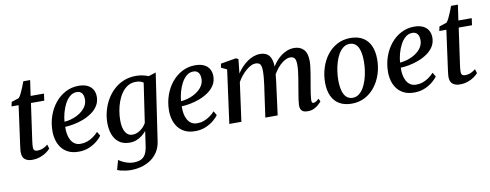

<svg xmlns="http://www.w3.org/2000/svg" viewBox="-73 -1065 4321 1693"><g transform="rotate(-10 2088.0 -218.0)"><path d="M174.5 -177.5Q172 -159.5 170.2 -145.8Q168.5 -132 167.5 -120.5Q166.5 -109 166.5 -96.5Q166.5 -80 175 -71.2Q183.5 -62.5 199.5 -62.5Q231.5 -62.5 255.5 -74Q279.5 -85.5 295.5 -99.5L307 -62Q294 -46.5 270.2 -29.8Q246.5 -13 214 -1.5Q181.5 10 140 10Q102.5 10 78 -9.2Q53.5 -28.5 53.5 -72.5Q53.5 -78 54 -85.5Q54.5 -93 55.8 -103.8Q57 -114.5 58.8 -129.2Q60.5 -144 63.5 -164L107.5 -485.5H44L52.5 -524.5L119 -546.5Q130.5 -558.5 142.5 -583.2Q154.5 -608 165.8 -636Q177 -664 185 -686H246L226 -547.5H345.5L337 -485.5H218Z M769.5 -96Q755.5 -75.5 725.8 -50.5Q696 -25.5 653.8 -7.5Q611.5 10.5 559 10.5Q505.5 10.5 467.5 -8Q429.5 -26.5 406 -58Q382.5 -89.5 371.8 -128.8Q361 -168 361.5 -209.5Q362 -281.5 384.5 -345.2Q407 -409 447 -457.8Q487 -506.5 540.5 -534.2Q594 -562 656.5 -562Q705.5 -562 737 -546.2Q768.5 -530.5 783.8 -503.5Q799 -476.5 799.5 -442.5Q800 -396.5 778.2 -361.2Q756.5 -326 720.2 -300.8Q684 -275.5 641 -259.2Q598 -243 555.5 -235Q513 -227 479 -226Q477.5 -193 482.8 -162.5Q488 -132 501 -107.8Q514 -83.5 535.5 -69.2Q557 -55 588 -55Q619.5 -55 647.8 -65Q676 -75 701.2 -92.8Q726.5 -110.5 747.5 -133.5ZM632.5 -510.5Q597.5 -510.5 570.8 -488Q544 -465.5 525 -429.8Q506 -394 494.8 -352.2Q483.5 -310.5 480.5 -271.5Q508 -273 537.5 -281Q567 -289 594.8 -303Q622.5 -317 644.8 -336.8Q667 -356.5 680 -381.8Q693 -407 692.5 -437Q692 -473.5 676.2 -492Q660.5 -510.5 632.5 -510.5Z M1260 36.5Q1252 96 1224.5 137Q1197 178 1158 202.8Q1119 227.5 1074.5 238.8Q1030 250 987 250Q963.5 250 939.2 246.8Q915 243.5 894.8 238.5Q874.5 233.5 863.5 227.5L887.5 142Q897.5 150.5 918.2 161.2Q939 172 965 180Q991 188 1017 188Q1056.5 188 1083 176.8Q1109.5 165.5 1125.5 138.2Q1141.5 111 1148 63.5L1167 -68Q1151 -48.5 1128.5 -30.5Q1106 -12.5 1077.5 -1.2Q1049 10 1015.5 10Q960 10 923.2 -16.5Q886.5 -43 868.5 -89.2Q850.5 -135.5 850.5 -195.5Q850.5 -246 863.8 -297.8Q877 -349.5 903.2 -396.5Q929.5 -443.5 968.2 -480.5Q1007 -517.5 1058 -539Q1109 -560.5 1171.5 -560.5Q1202 -560.5 1231.8 -553.8Q1261.5 -547 1282 -538.5L1348 -559.5ZM1228 -489.5Q1215.5 -499.5 1198.2 -504.2Q1181 -509 1161.5 -509Q1120 -509 1088 -489.5Q1056 -470 1033 -437Q1010 -404 995.2 -363.5Q980.5 -323 973.5 -280Q966.5 -237 966.5 -198Q966.5 -163.5 972.2 -137Q978 -110.5 989 -92Q1000 -73.5 1015.8 -64.2Q1031.5 -55 1051 -55Q1078.5 -55 1102.8 -67Q1127 -79 1146 -98Q1165 -117 1176 -138Z M1813 -96Q1799 -75.5 1769.2 -50.5Q1739.5 -25.5 1697.2 -7.5Q1655 10.5 1602.5 10.5Q1549 10.5 1511 -8Q1473 -26.5 1449.5 -58Q1426 -89.5 1415.2 -128.8Q1404.5 -168 1405 -209.5Q1405.5 -281.5 1428 -345.2Q1450.5 -409 1490.5 -457.8Q1530.5 -506.5 1584 -534.2Q1637.5 -562 1700 -562Q1749 -562 1780.5 -546.2Q1812 -530.5 1827.2 -503.5Q1842.5 -476.5 1843 -442.5Q1843.5 -396.5 1821.8 -361.2Q1800 -326 1763.8 -300.8Q1727.5 -275.5 1684.5 -259.2Q1641.5 -243 1599 -235Q1556.5 -227 1522.5 -226Q1521 -193 1526.2 -162.5Q1531.5 -132 1544.5 -107.8Q1557.5 -83.5 1579 -69.2Q1600.5 -55 1631.5 -55Q1663 -55 1691.2 -65Q1719.5 -75 1744.8 -92.8Q1770 -110.5 1791 -133.5ZM1676 -510.5Q1641 -510.5 1614.2 -488Q1587.5 -465.5 1568.5 -429.8Q1549.5 -394 1538.2 -352.2Q1527 -310.5 1524 -271.5Q1551.5 -273 1581 -281Q1610.5 -289 1638.2 -303Q1666 -317 1688.2 -336.8Q1710.5 -356.5 1723.5 -381.8Q1736.5 -407 1736 -437Q1735.5 -473.5 1719.8 -492Q1704 -510.5 1676 -510.5Z M2087 -549 2073.5 -422.5Q2091.5 -450.5 2115 -475.5Q2138.5 -500.5 2165.5 -519.8Q2192.5 -539 2221.8 -549.8Q2251 -560.5 2281 -560.5Q2317 -560.5 2341 -546.2Q2365 -532 2377.2 -501.5Q2389.5 -471 2390 -422.5Q2390.5 -416.5 2390 -409Q2389.5 -401.5 2388.8 -393.5Q2388 -385.5 2387 -377L2371 -394Q2388.5 -431 2412 -461.5Q2435.5 -492 2463.2 -514Q2491 -536 2522 -548.2Q2553 -560.5 2586.5 -560.5Q2638.5 -560.5 2670.8 -528Q2703 -495.5 2703 -420.5Q2703 -400.5 2699.2 -370.2Q2695.5 -340 2690 -307Q2684.5 -274 2679.5 -245Q2675 -219 2670 -190Q2665 -161 2661.2 -133.8Q2657.5 -106.5 2656 -85Q2655.5 -68 2659.5 -61Q2663.5 -54 2671 -54Q2681.5 -54 2693 -60.5Q2704.5 -67 2721.5 -82.5L2734 -57Q2728 -48.5 2711.5 -32.5Q2695 -16.5 2669.5 -3.2Q2644 10 2610 10Q2584 10 2569 1.8Q2554 -6.5 2547.8 -21.5Q2541.5 -36.5 2542 -56Q2542.5 -74.5 2546.5 -102.5Q2550.5 -130.5 2556 -162Q2561.5 -193.5 2566 -222.5Q2571 -251 2576.5 -284Q2582 -317 2585.8 -349.5Q2589.5 -382 2589.5 -409.5Q2589.5 -453 2577 -468.8Q2564.5 -484.5 2537 -484.5Q2517 -484.5 2493.8 -472.5Q2470.5 -460.5 2447.2 -438.5Q2424 -416.5 2403.8 -387Q2383.5 -357.5 2369 -323L2389 -388.5Q2387.5 -366.5 2385 -341Q2382.5 -315.5 2379.5 -290Q2376.5 -264.5 2373 -241.5L2341.5 0H2231L2262 -221Q2266.5 -250 2271 -283.2Q2275.5 -316.5 2278.5 -349.2Q2281.5 -382 2281.5 -408.5Q2281 -454 2268.8 -469.5Q2256.5 -485 2226 -485Q2207 -485 2185.5 -474Q2164 -463 2141.8 -443.8Q2119.5 -424.5 2099.5 -399.8Q2079.5 -375 2064 -347.5L2016.5 0H1908.5L1973 -477L1922 -501.5L1928.5 -536.5L2066 -560Z M3090 -561Q3155 -561 3200 -534.8Q3245 -508.5 3268.2 -458.2Q3291.5 -408 3291.5 -336.5Q3292 -268.5 3272 -206Q3252 -143.5 3214.5 -94.5Q3177 -45.5 3123.8 -17Q3070.5 11.5 3004 11.5Q2940 11.5 2895 -14.5Q2850 -40.5 2826.8 -90.2Q2803.5 -140 2803 -210.5Q2803 -279 2822.8 -342.2Q2842.5 -405.5 2880 -454.8Q2917.5 -504 2970.8 -532.5Q3024 -561 3090 -561ZM3075 -511Q3043.5 -511 3018.5 -492.5Q2993.5 -474 2975.2 -442.8Q2957 -411.5 2945 -372.5Q2933 -333.5 2927.2 -292Q2921.5 -250.5 2921.5 -212Q2922 -152 2933.8 -113.5Q2945.5 -75 2967.8 -56.5Q2990 -38 3021 -38Q3052 -38 3076.8 -56.5Q3101.5 -75 3119.5 -106Q3137.5 -137 3149.5 -176Q3161.5 -215 3167.2 -256.5Q3173 -298 3173 -336.5Q3173 -395.5 3162 -434Q3151 -472.5 3129.5 -491.8Q3108 -511 3075 -511Z M3774 -96Q3760 -75.5 3730.2 -50.5Q3700.5 -25.5 3658.2 -7.5Q3616 10.5 3563.5 10.5Q3510 10.5 3472 -8Q3434 -26.5 3410.5 -58Q3387 -89.5 3376.2 -128.8Q3365.5 -168 3366 -209.5Q3366.5 -281.5 3389 -345.2Q3411.5 -409 3451.5 -457.8Q3491.5 -506.5 3545 -534.2Q3598.5 -562 3661 -562Q3710 -562 3741.5 -546.2Q3773 -530.5 3788.2 -503.5Q3803.5 -476.5 3804 -442.5Q3804.5 -396.5 3782.8 -361.2Q3761 -326 3724.8 -300.8Q3688.5 -275.5 3645.5 -259.2Q3602.5 -243 3560 -235Q3517.5 -227 3483.5 -226Q3482 -193 3487.2 -162.5Q3492.5 -132 3505.5 -107.8Q3518.5 -83.5 3540 -69.2Q3561.5 -55 3592.5 -55Q3624 -55 3652.2 -65Q3680.5 -75 3705.8 -92.8Q3731 -110.5 3752 -133.5ZM3637 -510.5Q3602 -510.5 3575.2 -488Q3548.5 -465.5 3529.5 -429.8Q3510.5 -394 3499.2 -352.2Q3488 -310.5 3485 -271.5Q3512.5 -273 3542 -281Q3571.5 -289 3599.2 -303Q3627 -317 3649.2 -336.8Q3671.5 -356.5 3684.5 -381.8Q3697.5 -407 3697 -437Q3696.5 -473.5 3680.8 -492Q3665 -510.5 3637 -510.5Z M4004.5 -177.5Q4002 -159.5 4000.2 -145.8Q3998.5 -132 3997.5 -120.5Q3996.5 -109 3996.5 -96.5Q3996.5 -80 4005 -71.2Q4013.5 -62.5 4029.5 -62.5Q4061.5 -62.5 4085.5 -74Q4109.5 -85.5 4125.5 -99.5L4137 -62Q4124 -46.5 4100.2 -29.8Q4076.5 -13 4044 -1.5Q4011.5 10 3970 10Q3932.5 10 3908 -9.2Q3883.5 -28.5 3883.5 -72.5Q3883.5 -78 3884 -85.5Q3884.5 -93 3885.8 -103.8Q3887 -114.5 3888.8 -129.2Q3890.5 -144 3893.5 -164L3937.5 -485.5H3874L3882.5 -524.5L3949 -546.5Q3960.5 -558.5 3972.5 -583.2Q3984.5 -608 3995.8 -636Q4007 -664 4015 -686H4076L4056 -547.5H4175.5L4167 -485.5H4048Z"/></g></svg>

Font: Merriweather 36pt Medium
Style: Italic
Weight: 500
Italic angle: -7.8°
Version: Version 2.101